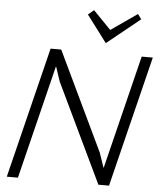

<svg xmlns="http://www.w3.org/2000/svg" viewBox="-67 -1127 986 1184"><g transform="rotate(5 426.5 -535.0)"><path d="M853 -810.1 652.8 0H586.9L293.9 -612.8L264.2 -702.1H262.2L88.9 0H20L220.2 -810.1H286.1L578.1 -198.2L608.9 -107.9H610.8L784.2 -810.1ZM738.8 -1069.8 761.2 -1039.1 558.1 -875H555.2L431.2 -1040L466.8 -1069.8L575.2 -958H578.1Z"/></g></svg>

Font: Sinkin Sans 300 Light Italic
Style: Regular
Weight: 300
Italic angle: -112°
Designer: Keith Bates
Foundry: K-Type
Version: Sinkin Sans (version 1.0)  by Keith Bates   •   © 2014   www